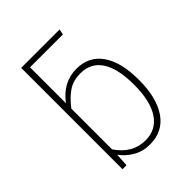

<svg xmlns="http://www.w3.org/2000/svg" viewBox="-208 -853 983 983"><g transform="rotate(-45 283.0 -362.0)"><path d="M497 -264Q497 -135 447 -62.5Q397 10 304 10Q253 10 213 -13Q173 -36 147 -72L143 0H114V-734H392L386 -704H148V-444Q213 -531 311 -531Q400 -531 448.5 -462Q497 -393 497 -264ZM462 -264Q462 -381 423 -440.5Q384 -500 309 -500Q257 -500 220.5 -476Q184 -452 148 -405V-110Q208 -21 302 -21Q379 -21 420.5 -83.5Q462 -146 462 -264Z"/></g></svg>

Font: FiraGO UltraLight
Style: Regular
Weight: 200
Designer: bBox Type
Foundry: bBox Type GmbH
Version: Version 1.001